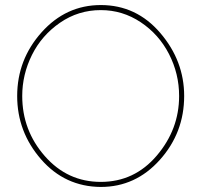

<svg xmlns="http://www.w3.org/2000/svg" viewBox="-20 -735 797 760"><path d="M379 5Q237 4 142.5 -104.5Q48 -213 48 -355Q48 -499 144.5 -607Q241 -715 379 -715Q520 -715 614.5 -604.5Q709 -494 709 -355Q709 -210 613 -102.5Q517 5 379 5ZM68 -355Q68 -219 157.5 -117Q247 -15 379 -15Q512 -15 600.5 -119Q689 -223 689 -355Q689 -443 649 -521Q609 -599 537 -647Q465 -695 379 -695Q290 -695 217.5 -645Q145 -595 106.5 -517.5Q68 -440 68 -355Z"/></svg>

Font: Raleway
Style: Thin
Weight: 100
Designer: Matt McInerney, Pablo Impallari, Rodrigo Fuenzalida
Foundry: Matt McInerney, Pablo Impallari, Rodrigo Fuenzalida
Version: Version 3.000